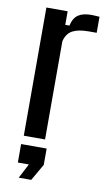

<svg xmlns="http://www.w3.org/2000/svg" viewBox="-90 -646 487 885"><g transform="rotate(10 153.5 -203.5)"><path d="M53.5 0V-600H153V-536.5H172.5Q181 -573.5 203.2 -588Q225.5 -602.5 262.5 -602.5Q272.5 -602.5 282.8 -601.8Q293 -601 302 -600.5V-525.5H263.5Q216 -525.5 189 -511Q162 -496.5 153 -459.5V0ZM64 194.5 99.5 126.5H48V40H167.5V116.5L122.5 194.5Z"/></g></svg>

Font: Big Shoulders Text Thin SemiBold
Style: Regular
Weight: 600
Version: Version 2.002